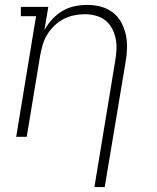

<svg xmlns="http://www.w3.org/2000/svg" viewBox="-20 -558 640 783"><path d="M365 205 450 -311Q454 -334 455 -357Q456 -380 451.5 -401.5Q447 -423 436.5 -442.5Q426 -462 409.5 -475Q393 -488 371 -494Q349 -500 326 -500Q304 -500 282 -495.5Q260 -491 239.5 -480.5Q219 -470 202 -453.5Q185 -437 173 -417.5Q161 -398 154.5 -376.5Q148 -355 144 -333L89 0H46L127 -492H65V-530H177L161 -435Q174 -459 193 -479.5Q212 -500 235 -513.5Q258 -527 284 -532.5Q310 -538 335 -538Q364 -538 391 -531Q418 -524 439.5 -507.5Q461 -491 474 -467.5Q487 -444 493 -417Q499 -390 498 -361.5Q497 -333 492 -304L407 205Z"/></svg>

Font: Iosevka Slab XLtEx
Style: Italic
Weight: 200
Width: 7
Italic angle: -9°
Monospace: yes
Designer: Belleve Invis
Foundry: Belleve Invis
Version: Version 11.1.0; ttfautohint (v1.8.3)